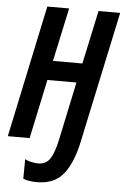

<svg xmlns="http://www.w3.org/2000/svg" viewBox="-64 -758 669 1034"><g transform="rotate(5 270.5 -240.5)"><path d="M392 -6 543 -714H426L364 -425H205L267 -714H149L-2 0H116L184 -320H341L274 -3Q259 66 237.5 99Q216 132 173 132Q160 132 138.5 128Q117 124 102 115L101 221Q129 233 176 233Q270 233 319 171.5Q368 110 392 -6Z"/></g></svg>

Font: Noto Sans Display Condensed
Style: Bold Italic
Weight: 700
Width: 3
Designer: Monotype Design team
Foundry: Monotype Imaging Inc.
Version: 1.000